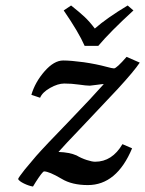

<svg xmlns="http://www.w3.org/2000/svg" viewBox="-20 -664 529 699"><path d="M440.9 -457 488.8 -436Q468.8 -405.8 409.2 -340.8L281.2 -205.1Q212.4 -133.3 192.9 -110.8Q233.4 -109.4 258.8 -98.1Q275.9 -87.9 295.7 -81.5Q315.4 -75.2 326.2 -75.2Q388.2 -75.2 425.8 -139.2L460.9 -124Q404.8 9.8 299.8 9.8Q241.7 9.8 204.1 -13.2Q158.7 -40 140.1 -40Q138.7 -40 133.8 -34.7Q128.9 -29.3 119.9 -16.1Q110.8 -2.9 100.1 15.1Q85 12.7 67.4 4.2Q49.8 -4.4 45.9 -12.2Q47.9 -18.6 70.3 -46.9L111.8 -96.2Q144.5 -133.3 230.5 -221.7Q318.8 -313.5 357.9 -357.9Q354 -358.4 332.5 -355.2Q311 -352.1 307.1 -352.1Q294.4 -352.1 267.6 -356Q240.7 -359.9 213.9 -359.9Q190.9 -359.9 162.6 -344Q134.3 -328.1 126 -308.1L94.2 -318.8Q107.9 -365.2 142.3 -404.5Q176.8 -443.8 210 -443.8Q237.8 -443.8 284.7 -437.5Q331.1 -430.7 367.2 -420.9Q388.7 -415 395 -415Q404.3 -415 440.9 -457ZM337.9 -497.1H288.1Q266.6 -546.4 211.9 -626L238.8 -644Q269 -620.1 287.4 -603Q305.7 -585.9 325.2 -560.1Q369.1 -598.6 444.8 -644L465.8 -626Q380.9 -548.3 337.9 -497.1Z"/></svg>

Font: Linux Libertine G
Style: Semibold Italic
Weight: 600
Italic angle: -11.5°
Designer: Philipp H. Poll
Foundry: Philipp H. Poll
Version: Version 5.1.1